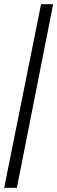

<svg xmlns="http://www.w3.org/2000/svg" viewBox="-20 -780 275 921"><path d="M0 121H61L235 -760H177Z"/></svg>

Font: Noto Serif Myanmar ExtraCondensed
Style: Bold
Weight: 700
Width: 2
Designer: Ben Mitchell and the Monotype Design Team
Foundry: Monotype Imaging Inc.
Version: Version 2.106